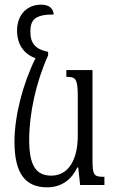

<svg xmlns="http://www.w3.org/2000/svg" viewBox="-20 -792 498 822"><path d="M182 10C244 10 287 -24 311 -75H315L323 0H427V-35C382 -35 376 -40 376 -111V-492H264V-463C303 -463 313 -457 313 -380V-210C313 -112 275 -40 200 -40C133 -40 105 -85 105 -193C105 -306 134 -440 186 -555V-570C132 -581 110 -606 110 -656C110 -706 128 -730 210 -730C208 -754 193 -772 156 -772C94 -772 53 -727 53 -661C53 -601 84 -559 132 -543C76 -429 42 -293 42 -185C42 -47 90 10 182 10Z"/></svg>

Font: Noto Serif Armenian ExtraCondensed
Style: Regular
Weight: 400
Width: 2
Designer: Monotype Design Team
Foundry: Monotype Imaging Inc.
Version: Version 2.008